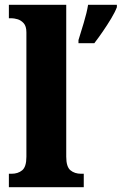

<svg xmlns="http://www.w3.org/2000/svg" viewBox="-20 -780 507 800"><path d="M307 -613Q316 -642 329 -685Q342 -728 347 -760H467V-750Q459 -729 443 -702.5Q427 -676 408.5 -649Q390 -622 373 -600H307ZM17 0V-56H28Q55 -56 72.5 -70.5Q90 -85 90 -127V-645Q90 -671 78.5 -683.5Q67 -696 52.5 -700Q38 -704 28 -704H17V-760H256V-127Q256 -85 273.5 -70.5Q291 -56 318 -56H329V0Z"/></svg>

Font: Noto Serif SemiCondensed ExtraBold
Style: Regular
Weight: 800
Width: 4
Designer: Monotype Design Team
Foundry: Monotype Imaging Inc.
Version: Version 2.015